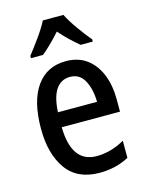

<svg xmlns="http://www.w3.org/2000/svg" viewBox="-117 -889 705 920"><g transform="rotate(-15 235.5 -429.0)"><path d="M242 -600Q303 -600 345 -569Q387 -538 409 -484Q431 -430 431 -359V-299H142Q145 -122 269 -122Q340 -122 408 -161V-76Q343 -41 262 -41Q152 -41 98 -116.5Q44 -192 44 -317Q44 -454 96 -527Q148 -600 242 -600ZM242 -522Q198 -522 172.5 -485.5Q147 -449 143 -373H337Q336 -436 313 -479Q290 -522 242 -522ZM289 -817Q306 -783 335.5 -741.5Q365 -700 392 -668V-657H332Q310 -675 285.5 -698Q261 -721 238 -748Q214 -721 189.5 -697Q165 -673 145 -657H85V-668Q111 -701 141 -743Q171 -785 187 -817Z"/></g></svg>

Font: Noto Sans Tamil UI Condensed Medium
Style: Regular
Weight: 500
Width: 3
Designer: Jelle Bosma - Monotype Design Team
Foundry: Monotype Imaging Inc.
Version: Version 2.004; ttfautohint (v1.8.4.7-5d5b)